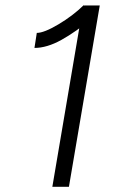

<svg xmlns="http://www.w3.org/2000/svg" viewBox="-20 -721 450 741"><path d="M295 -666 305 -700H365L246 0H182ZM303 -701 338 -652Q273 -598 217 -567Q161 -536 113 -536L122 -594Q150 -594 205.5 -627Q261 -660 303 -701Z"/></svg>

Font: Oak Sans Light Italic
Style: Regular
Weight: 400
Italic angle: -9.5°
Foundry: Erik Kennedy, Walven
Version: Version 1.000;Glyphs 3.1.2 (3151)